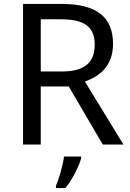

<svg xmlns="http://www.w3.org/2000/svg" viewBox="-20 -734 662 975"><path d="M294 -714H97V0H187V-295H329L502 0H607L411 -320C483 -345 554 -397 554 -511C554 -647 471 -714 294 -714ZM289 -636C406 -636 461 -600 461 -507C461 -417 410 -371 294 -371H187V-636ZM392 70V61H305C300 104 279 176 264 209V221H312C348 178 383 106 392 70Z"/></svg>

Font: Noto Sans Cuneiform
Style: Regular
Weight: 400
Designer: Monotype Design Team
Foundry: Monotype Imaging Inc.
Version: Version 2.001